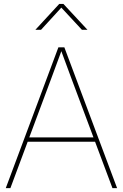

<svg xmlns="http://www.w3.org/2000/svg" viewBox="-20 -972 635 992"><path d="M9.8 0H33.7L123 -239.7H471.2L561 0H585L312.5 -727.5H281.7ZM191.9 -817.9 296.9 -932.6 403.3 -817.9H431.6V-818.4L307.6 -951.7H286.1L163.1 -818.4V-817.9ZM131.3 -262.2 243.7 -563.5 296.9 -707.5 350.1 -563.5 462.9 -262.2Z"/></svg>

Font: Raveo Display Display Thin
Style: Regular
Weight: 100
Designer: Jakub Foglar, Rasmus Andersson (Inter)
Foundry: Jakubfoglar.com
Version: Version 1.100;Glyphs 3.2.3 (3260)